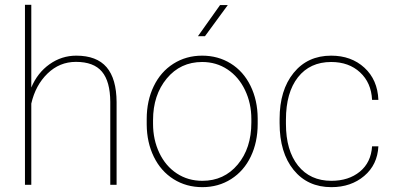

<svg xmlns="http://www.w3.org/2000/svg" viewBox="-20 -770 1645 800"><path d="M110.4 -405.3Q136.2 -466.8 186.5 -502.4Q236.8 -538.1 297.9 -538.1Q382.8 -538.1 424.1 -490Q465.3 -441.9 465.8 -344.7V0H439.5V-345.7Q439 -430.7 404.8 -471.4Q370.6 -512.2 296.4 -512.2Q228 -512.2 178 -463.6Q127.9 -415 110.4 -338.4V0H84V-750H110.4Z M591.3 -274.4Q591.3 -350.1 620.4 -410.4Q649.4 -470.7 702.4 -504.4Q755.4 -538.1 822.3 -538.1Q888.7 -538.1 941.4 -505.4Q994.1 -472.7 1023.7 -412.6Q1053.2 -352.5 1053.7 -277.3V-253.9Q1053.7 -177.7 1024.9 -117.7Q996.1 -57.6 943.1 -23.9Q890.1 9.8 823.2 9.8Q756.3 9.8 703.4 -23.4Q650.4 -56.6 621.1 -116.5Q591.8 -176.3 591.3 -251ZM617.7 -253.9Q617.7 -188 643.8 -133.1Q669.9 -78.1 716.6 -47.4Q763.2 -16.6 823.2 -16.6Q913.6 -16.6 970.5 -84.5Q1027.3 -152.3 1027.3 -259.3V-274.4Q1027.3 -339.4 1001 -394.5Q974.6 -449.7 928 -480.7Q881.3 -511.7 822.3 -511.7Q731.9 -511.7 674.8 -442.9Q617.7 -374 617.7 -269.5ZM897 -749H929.2L834 -619.1H804.7Z M1360.8 -16.6Q1432.6 -16.6 1479.2 -54.7Q1525.9 -92.8 1530.3 -160.2H1556.6Q1552.7 -83.5 1497.6 -36.9Q1442.4 9.8 1360.8 9.8Q1261.7 9.8 1203.4 -62Q1145 -133.8 1145 -256.8V-274.4Q1145 -394.5 1203.4 -466.3Q1261.7 -538.1 1359.9 -538.1Q1443.8 -538.1 1498.5 -487.8Q1553.2 -437.5 1556.6 -354H1530.3Q1526.9 -425.3 1480.2 -468.5Q1433.6 -511.7 1359.9 -511.7Q1271.5 -511.7 1221.4 -448Q1171.4 -384.3 1171.4 -271V-253.9Q1171.4 -143.1 1221.9 -79.8Q1272.5 -16.6 1360.8 -16.6Z"/></svg>

Font: Roboto Thin
Style: Regular
Weight: 250
Designer: Google
Version: Version 2.134; 2016